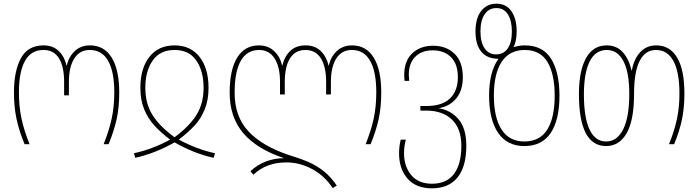

<svg xmlns="http://www.w3.org/2000/svg" viewBox="-20 -785 3801 1045"><path d="M56 -282Q56 -399 94 -468.5Q132 -538 217 -538Q268 -538 299.5 -507.5Q331 -477 342 -429H344Q354 -476 387 -507Q420 -538 469 -538Q547 -538 588 -471.5Q629 -405 629 -282Q629 -201 615 -137Q601 -73 571 0H544Q574 -75 588 -140Q602 -205 602 -283Q602 -395 568.5 -454Q535 -513 468 -513Q414 -513 384.5 -467Q355 -421 355 -339V-266H329V-339Q329 -422 301 -467.5Q273 -513 217 -513Q149 -513 116 -453.5Q83 -394 83 -283Q83 -205 97 -139.5Q111 -74 141 0H114Q84 -72 70 -137.5Q56 -203 56 -282Z M709 49Q808 28 906 -25Q855 -64 820.5 -101.5Q786 -139 765 -189.5Q744 -240 744 -307Q744 -413 793 -475.5Q842 -538 930 -538Q1017 -538 1066 -475.5Q1115 -413 1115 -307Q1115 -240 1094 -189Q1073 -138 1038.5 -101Q1004 -64 953 -25Q1055 29 1150 49L1143 74Q1037 51 930 -10Q824 50 716 74ZM1088 -307Q1088 -398 1048.5 -455.5Q1009 -513 930 -513Q851 -513 811 -455.5Q771 -398 771 -307Q771 -221 810 -159Q849 -97 930 -38Q1010 -97 1049 -159Q1088 -221 1088 -307Z M1539 99Q1429 99 1359 166L1343 147Q1380 112 1427 94Q1474 76 1526 76Q1377 26 1303.5 -61Q1230 -148 1230 -280Q1230 -405 1271 -471.5Q1312 -538 1389 -538Q1439 -538 1472 -507Q1505 -476 1515 -429H1517Q1528 -477 1559.5 -507.5Q1591 -538 1643 -538Q1694 -538 1725.5 -507.5Q1757 -477 1768 -429H1770Q1780 -476 1813 -507Q1846 -538 1896 -538Q1973 -538 2014 -471.5Q2055 -405 2055 -282Q2055 -201 2041 -137Q2027 -73 1997 0H1970Q2000 -75 2014 -140Q2028 -205 2028 -283Q2028 -395 1994.5 -454Q1961 -513 1895 -513Q1840 -513 1810.5 -467Q1781 -421 1781 -339V-271H1755V-339Q1755 -422 1726.5 -467.5Q1698 -513 1642 -513Q1587 -513 1558.5 -467.5Q1530 -422 1530 -339V-271H1504V-339Q1504 -421 1474.5 -467Q1445 -513 1390 -513Q1324 -513 1290.5 -454Q1257 -395 1257 -280Q1257 -152 1330.5 -72Q1404 8 1547 57Q1616 78 1660.5 97.5Q1705 117 1743 147.5Q1781 178 1813 225L1791 239Q1747 172 1679.5 135.5Q1612 99 1539 99Z M2152 50Q2152 11 2161 -25H2189Q2179 10 2179 50Q2179 120 2218 167.5Q2257 215 2331 215Q2411 215 2451 161.5Q2491 108 2491 8Q2491 -85 2440 -134Q2389 -183 2300 -183H2268V-208H2301Q2386 -208 2429 -249Q2472 -290 2472 -365Q2472 -436 2435 -473.5Q2398 -511 2335 -511Q2274 -511 2239.5 -475.5Q2205 -440 2205 -378Q2205 -365 2207 -345H2182Q2180 -363 2180 -377Q2180 -453 2223.5 -494.5Q2267 -536 2337 -536Q2409 -536 2454 -492.5Q2499 -449 2499 -365Q2499 -292 2462.5 -248.5Q2426 -205 2367 -196Q2435 -185 2476.5 -135Q2518 -85 2518 8Q2518 122 2470 181Q2422 240 2331 240Q2244 240 2198 187Q2152 134 2152 50Z M2642 -265Q2642 -394 2693 -465Q2632 -465 2600 -503Q2568 -541 2568 -614Q2568 -686 2599 -725.5Q2630 -765 2682 -765Q2735 -765 2763.5 -724Q2792 -683 2792 -614Q2792 -562 2775 -528Q2805 -538 2836 -538Q2934 -538 2979.5 -465Q3025 -392 3025 -264Q3025 -133 2977.5 -61.5Q2930 10 2834 10Q2740 10 2691 -62Q2642 -134 2642 -265ZM2766 -614Q2766 -672 2744.5 -706.5Q2723 -741 2682 -741Q2641 -741 2618 -707.5Q2595 -674 2595 -614Q2595 -555 2617.5 -522Q2640 -489 2680 -489Q2721 -489 2743.5 -521.5Q2766 -554 2766 -614ZM2999 -265Q2999 -381 2960 -447Q2921 -513 2836 -513Q2753 -513 2710.5 -448.5Q2668 -384 2668 -265Q2668 -146 2709.5 -80.5Q2751 -15 2834 -15Q2918 -15 2958.5 -79.5Q2999 -144 2999 -265Z M3131 -273Q3131 -399 3169.5 -468.5Q3208 -538 3282 -538Q3336 -538 3369.5 -501Q3403 -464 3417 -402H3419Q3430 -463 3464 -500.5Q3498 -538 3552 -538Q3626 -538 3665.5 -471.5Q3705 -405 3705 -276Q3705 -197 3691.5 -133.5Q3678 -70 3649 0H3621Q3650 -71 3664 -135.5Q3678 -200 3678 -276Q3678 -392 3645.5 -452.5Q3613 -513 3550 -513Q3492 -513 3461.5 -453.5Q3431 -394 3431 -274Q3431 -131 3391 -60.5Q3351 10 3279 10Q3131 10 3131 -273ZM3405 -274Q3405 -392 3373 -452.5Q3341 -513 3283 -513Q3220 -513 3189 -449.5Q3158 -386 3158 -272Q3158 -146 3188.5 -80.5Q3219 -15 3279 -15Q3339 -15 3372 -81.5Q3405 -148 3405 -274Z"/></svg>

Font: Noto Sans Georgian Thin Narrow
Style: Regular
Weight: 250
Width: 4
Designer: Monotype Design team
Foundry: Monotype Imaging Inc.
Version: Version 1.000